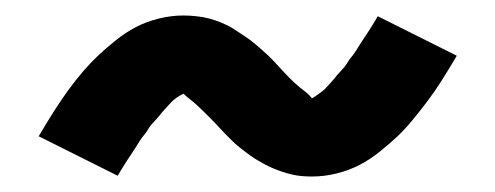

<svg xmlns="http://www.w3.org/2000/svg" viewBox="-20 -420 640 248"><path d="M383 -192Q377 -192 370.5 -192.5Q364 -193 357.5 -194.5Q351 -196 345 -198Q339 -200 333 -202.5Q327 -205 321.5 -208Q316 -211 311 -214Q306 -217 300 -221.5Q294 -226 289 -230Q284 -234 279.5 -238.5Q275 -243 270.5 -247.5Q266 -252 262.5 -256Q259 -260 253.5 -265.5Q248 -271 243 -276Q238 -281 233.5 -285Q229 -289 224.5 -292.5Q220 -296 217 -299Q215 -298 211.5 -296Q208 -294 204.5 -291Q201 -288 198 -284.5Q195 -281 193 -279Q191 -277 189 -274.5Q187 -272 185 -269.5Q183 -267 180.5 -264.5Q178 -262 175.5 -259Q173 -256 171 -252.5Q169 -249 166 -245.5Q163 -242 160.5 -238Q158 -234 155.5 -230Q153 -226 150 -221.5Q147 -217 144 -212.5Q141 -208 138 -203Q135 -198 132 -193L30 -244Q40 -261 49.5 -276Q59 -291 68.5 -304Q78 -317 87.5 -328Q97 -339 106.5 -348Q116 -357 129 -367.5Q142 -378 155.5 -385Q169 -392 185 -396Q201 -400 217 -400Q225 -400 234 -399Q243 -398 250.5 -396Q258 -394 266.5 -390.5Q275 -387 282 -382.5Q289 -378 296.5 -373Q304 -368 311 -362Q318 -356 324 -350.5Q330 -345 335.5 -339Q341 -333 347.5 -326Q354 -319 360.5 -313Q367 -307 372.5 -303Q378 -299 383 -293Q385 -294 388.5 -296.5Q392 -299 395.5 -301.5Q399 -304 402 -307.5Q405 -311 407 -313Q409 -315 411 -317.5Q413 -320 415 -322.5Q417 -325 419.5 -327.5Q422 -330 424.5 -333Q427 -336 429 -339.5Q431 -343 434 -346.5Q437 -350 439.5 -354Q442 -358 444.5 -362Q447 -366 450 -370.5Q453 -375 456 -379.5Q459 -384 462 -389Q465 -394 468 -399L570 -348Q560 -331 550.5 -316Q541 -301 531.5 -288.5Q522 -276 512.5 -264.5Q503 -253 493.5 -244Q484 -235 471 -224.5Q458 -214 444.5 -207Q431 -200 415 -196Q399 -192 383 -192Z"/></svg>

Font: Iosevka SS04 Extended
Style: Bold
Weight: 700
Width: 7
Monospace: yes
Designer: Belleve Invis
Foundry: Belleve Invis
Version: Version 19.0.0; ttfautohint (v1.8.4)